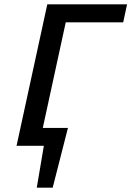

<svg xmlns="http://www.w3.org/2000/svg" viewBox="-20 -678 611 893"><path d="M146 0 164 -83H297L237 0ZM151 195 198 -83H296L225 195ZM57 0 200 -658H304L161 0ZM230 -574 248 -658H571L553 -574Z"/></svg>

Font: Ysabeau Infant SemiBold
Style: Italic
Weight: 600
Italic angle: -12°
Designer: Christian Thalmann (Catharsis Fonts)
Version: Version 2.002; featfreeze: ss01,ss02,lnum